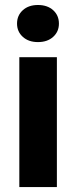

<svg xmlns="http://www.w3.org/2000/svg" viewBox="-20 -761 310 781"><path d="M49.3 -665Q49.3 -698.2 72.8 -719.5Q96.2 -740.7 134.3 -740.7Q172.9 -740.7 196.3 -719.5Q219.7 -698.2 219.7 -665Q219.7 -632.3 196.3 -611.1Q172.9 -589.8 134.3 -589.8Q96.2 -589.8 72.8 -611.1Q49.3 -632.3 49.3 -665ZM211.4 -528.3V0H58.6V-528.3Z"/></svg>

Font: Vazirmatn UI FD ExtraBold
Style: Regular
Weight: 800
Designer: Saber Rastikerdar
Foundry: Saber Rastikerdar
Version: Version 33.003